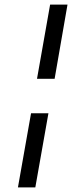

<svg xmlns="http://www.w3.org/2000/svg" viewBox="-20 -749 348 836"><path d="M141.1 -405.8 198.2 -729H273.9L217.8 -405.8ZM58.1 66.9 115.2 -255.9H190.9L133.8 66.9Z"/></svg>

Font: Hubot Sans
Style: Italic
Weight: 400
Italic angle: -10°
Designer: Deni Anggara
Foundry: GitHub
Version: Version 1.001;gftools[0.9.31]